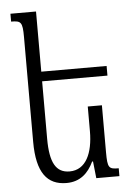

<svg xmlns="http://www.w3.org/2000/svg" viewBox="-54 -801 584 852"><g transform="rotate(-5 237.5 -375.0)"><path d="M394 -320H331V-210C331 -113 299 -40 226 -40C165 -40 139 -87 139 -193V-449H430V-492H139V-760H25V-725C69 -725 76 -719 76 -652V-185C76 -47 122 10 208 10C268 10 305 -24 329 -75H333L341 0H444V-35C400 -35 394 -40 394 -111Z"/></g></svg>

Font: Noto Serif Armenian ExtraCondensed
Style: Regular
Weight: 400
Width: 2
Designer: Monotype Design Team
Foundry: Monotype Imaging Inc.
Version: Version 2.008